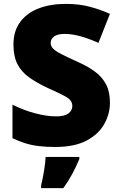

<svg xmlns="http://www.w3.org/2000/svg" viewBox="-20 -744 617 985"><path d="M544 -217Q544 -159 514.5 -107Q485 -55 423.5 -22.5Q362 10 264 10Q215 10 178.5 5.5Q142 1 110 -9Q78 -19 44 -35V-207Q102 -178 161 -162.5Q220 -147 268 -147Q311 -147 331 -162Q351 -177 351 -200Q351 -228 321.5 -245.5Q292 -263 222 -294Q169 -319 130 -346.5Q91 -374 70 -414Q49 -454 49 -515Q49 -584 83 -630.5Q117 -677 177.5 -700.5Q238 -724 318 -724Q388 -724 444 -708.5Q500 -693 544 -673L485 -524Q439 -545 394.5 -557.5Q350 -570 312 -570Q275 -570 257.5 -557Q240 -544 240 -524Q240 -507 253 -494Q266 -481 296.5 -465.5Q327 -450 380 -426Q432 -403 468.5 -375.5Q505 -348 524.5 -310.5Q544 -273 544 -217ZM387 72Q370 112 352 146Q334 180 305 221H191V207Q199 175 206 132Q213 89 214 61H387Z"/></svg>

Font: Noto Kufi Arabic Black
Style: Regular
Weight: 900
Designer: Monotype Design Team, David Williams, Khaled Hosny
Foundry: Google LLC
Version: Version 2.109; ttfautohint (v1.8.4.7-5d5b)